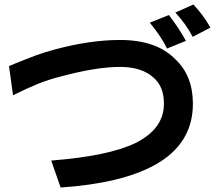

<svg xmlns="http://www.w3.org/2000/svg" viewBox="-20 -771 960 855"><path d="M838 -607Q809 -663 761 -715L841 -751Q885 -705 917 -648ZM724 -555Q698 -608 647 -670L732 -704Q780 -641 808 -589ZM208 -56Q463 -76 583 -134Q710 -197 710 -309Q710 -386 664 -425Q612 -473 515 -473Q409 -473 253 -431Q197 -417 150 -398Q103 -379 38 -347L20 -477Q96 -508 137.5 -523.5Q179 -539 229 -552Q383 -593 515 -593Q678 -593 762 -506Q839 -433 839 -309Q839 -129 667 -35Q518 46 250 64Z"/></svg>

Font: LINE Seed Sans KR Bold
Style: Regular
Weight: 700
Designer: LINE BX Design & Sandoll Inc & Dalton Maag Ltd
Foundry: Sandoll Inc.
Version: Version 1.000